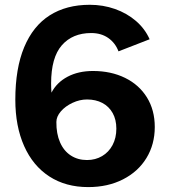

<svg xmlns="http://www.w3.org/2000/svg" viewBox="-20 -770 710 802"><path d="M355 -750Q410.5 -750 460.2 -732.5Q510 -715 547.8 -682.5Q585.5 -650 605 -606L475 -555.5Q461.5 -591 432 -611.5Q402.5 -632 361 -632Q283 -632 238.2 -580.8Q193.5 -529.5 193.5 -421.5Q193.5 -403.5 195 -383Q217 -425.5 262.2 -449.5Q307.5 -473.5 368.5 -473.5Q443.5 -473.5 502.2 -444.8Q561 -416 593.8 -363Q626.5 -310 626.5 -239.5Q626.5 -167 591.8 -110Q557 -53 493.8 -20.8Q430.5 11.5 348.5 11.5Q254.5 11.5 186 -33Q117.5 -77.5 80.8 -160Q44 -242.5 44 -353.5Q44 -484 81 -572.8Q118 -661.5 187.5 -705.8Q257 -750 355 -750ZM343.5 -101.5Q378.5 -101.5 406.5 -118Q434.5 -134.5 450.2 -164.2Q466 -194 466 -232.5Q466 -270.5 450.5 -298Q435 -325.5 407.5 -340Q380 -354.5 343.5 -354.5Q313 -354.5 283 -340.5Q253 -326.5 234.2 -304.8Q215.5 -283 215.5 -260.5Q215 -211.5 230.8 -175.5Q246.5 -139.5 275.8 -120.5Q305 -101.5 343.5 -101.5Z"/></svg>

Font: 1883 Sans
Style: Bold
Weight: 700
Designer: 1883 Sans project is a fork of Public Sans.
Version: Version 1.009